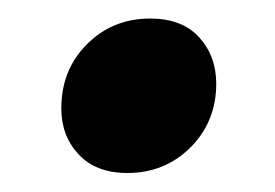

<svg xmlns="http://www.w3.org/2000/svg" viewBox="-20 -322 289 202"><path d="M138 -302.5Q171.5 -302.5 189.5 -282.8Q207.5 -263 207.5 -234Q207.5 -194 180.5 -167Q153.5 -140 114 -140Q81 -140 62.8 -159.5Q44.5 -179 44.5 -208Q44.5 -248.5 71.5 -275.5Q98.5 -302.5 138 -302.5Z"/></svg>

Font: Newsreader Text
Style: Bold Italic
Weight: 700
Italic angle: -17°
Designer: Hugues Gentile
Foundry: Production Type
Version: Version 1.001